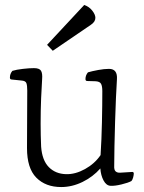

<svg xmlns="http://www.w3.org/2000/svg" viewBox="-20 -820 580 775"><path d="M227 -65Q164 -65 126.5 -103Q89 -141 89 -222L90 -455Q90 -475 86.5 -484.5Q83 -494 66 -495L27 -499Q20 -499 20 -507Q20 -522 30 -534Q46 -539 72.5 -542Q99 -545 117 -545Q139 -545 145.5 -534.5Q152 -524 150 -500Q148 -473 146 -423.5Q144 -374 144 -321Q144 -298 144.5 -274.5Q145 -251 146 -228Q150 -173 177 -145.5Q204 -118 247 -117Q284 -116 323 -137.5Q362 -159 386 -194Q390 -257 391.5 -327Q393 -397 393 -452Q393 -472 388 -481.5Q383 -491 366 -492L332 -493Q325 -493 325 -501Q325 -516 335 -528Q352 -533 376.5 -537.5Q401 -542 420 -542Q455 -542 452 -500Q450 -469 448 -423.5Q446 -378 444.5 -327Q443 -276 442 -229.5Q441 -183 441 -151Q440 -134 447 -128Q454 -122 466 -123L514 -126Q520 -126 520 -119Q520 -114 517.5 -104Q515 -94 510 -89Q497 -82 470 -75.5Q443 -69 426 -70Q409 -71 398 -91.5Q387 -112 385 -140Q355 -106 313 -85.5Q271 -65 227 -65ZM347 -720 193 -615 170 -639 320 -800Q340 -793 352.5 -777Q365 -761 365 -748Q365 -732 347 -720Z"/></svg>

Font: Gowun Batang
Style: Regular
Weight: 400
Designer: Yanghee Ryu
Foundry: Yanghee Ryu
Version: Version 2.000